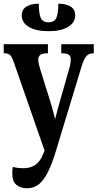

<svg xmlns="http://www.w3.org/2000/svg" viewBox="-20 -774 525 1034"><path d="M241 -606Q174 -606 135.5 -629Q97 -652 97 -692Q97 -722 121.5 -738Q146 -754 189 -754Q189 -704 199 -679Q209 -654 241 -654Q274 -654 284 -679Q294 -704 294 -754Q337 -754 361 -738.5Q385 -723 385 -692Q385 -652 346.5 -629Q308 -606 241 -606ZM126 240Q92 240 69 222Q46 204 46 159Q46 143 49 125Q65 129 79 130.5Q93 132 106 132Q144 132 171 113.5Q198 95 215 49L220 37L55 -437Q44 -469 34 -478Q24 -487 4 -487H0V-536H238V-487H235Q207 -487 196.5 -478Q186 -469 186 -453Q186 -442 189.5 -427.5Q193 -413 198 -396L250 -230Q258 -204 263.5 -184Q269 -164 277 -133Q285 -165 290.5 -185Q296 -205 303 -230L351 -398Q355 -410 358 -425Q361 -440 361 -453Q361 -473 349.5 -480Q338 -487 314 -487H310V-536H485V-487H483Q460 -487 446 -472.5Q432 -458 419 -415L283 33Q260 110 236.5 155.5Q213 201 186.5 220.5Q160 240 126 240Z"/></svg>

Font: Noto Serif ExtraCondensed
Style: Bold
Weight: 700
Width: 2
Designer: Monotype Design Team
Foundry: Monotype Imaging Inc.
Version: Version 2.014; ttfautohint (v1.8.4.7-5d5b)